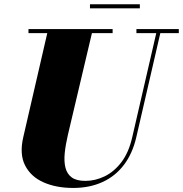

<svg xmlns="http://www.w3.org/2000/svg" viewBox="-20 -890 880 924"><path d="M332 14.5Q250.5 14.5 189.5 -12.5Q128.5 -39.5 100.8 -93.8Q73 -148 92 -230L212 -750H427L306.5 -240Q295.5 -193 291.5 -153Q287.5 -113 295 -83Q302.5 -53 325.2 -36.2Q348 -19.5 391 -19.5Q438 -19.5 483.2 -41.2Q528.5 -63 564 -109.2Q599.5 -155.5 616.5 -230L736.5 -750H756L636 -230Q618 -151.5 576.5 -96.8Q535 -42 473 -13.8Q411 14.5 332 14.5ZM117 -730.5V-750H522V-730.5ZM636.5 -730.5V-750H840.5V-730.5ZM413 -850V-869.5H653V-850Z"/></svg>

Font: Bodoni Moda 11pt Black
Style: Italic
Weight: 900
Italic angle: -13°
Designer: Owen Earl
Foundry: indestructible type
Version: Version 2.004